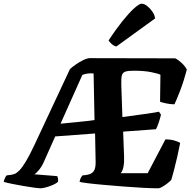

<svg xmlns="http://www.w3.org/2000/svg" viewBox="-66 -1020 1032 1040"><path d="M152 0Q145 0 119.5 -3.5Q94 -7 61.5 -12.5Q29 -18 -0.5 -24Q-30 -30 -46 -35Q-43 -48 -38.5 -57Q-34 -66 -30 -70L-7 -73Q2 -74 13 -78Q24 -82 39 -97Q54 -112 74.5 -146Q95 -180 123 -240L313 -646Q325 -657 345 -671Q365 -685 386 -695Q407 -705 421 -705L883 -704Q900 -696 918.5 -678.5Q937 -661 946 -643Q930 -582 910.5 -531Q891 -480 879 -455Q856 -455 834 -460Q812 -465 801 -469L803 -615Q793 -621 754 -629Q715 -637 659 -637Q628 -637 613 -632Q598 -627 594 -611Q590 -595 591 -561L597 -386Q674 -396 729.5 -404Q785 -412 795 -415L806 -399Q801 -377 793 -354Q785 -331 779 -320L601 -307L606 -175Q609 -107 588 -82H734L830 -265Q858 -265 879.5 -258.5Q901 -252 910 -246Q903 -209 894 -170Q885 -131 876.5 -98.5Q868 -66 862 -46Q855 -38 841 -27Q827 -16 813 -8Q799 0 792 0Q761 0 711.5 -2.5Q662 -5 606 -9.5Q550 -14 498 -18.5Q446 -23 410 -27.5Q374 -32 365 -35Q367 -48 372 -57Q377 -66 381 -70L400 -72Q430 -76 441.5 -92.5Q453 -109 452 -145L449 -297L233 -281L171 -142Q160 -117 143.5 -97.5Q127 -78 119 -76L244 -66Q246 -62 248 -54Q250 -46 248 -35Q240 -27 221 -18.5Q202 -10 182.5 -5Q163 0 152 0ZM262 -350Q312 -355 359 -359.5Q406 -364 446 -370L441 -622Q425 -624 408 -621.5Q391 -619 380 -614ZM564 -768Q549 -772 538 -782.5Q527 -793 522 -801Q560 -859 596 -904Q632 -949 660 -974.5Q688 -1000 701 -1000Q715 -1000 731 -987.5Q747 -975 759.5 -957Q772 -939 774 -920Z"/></svg>

Font: Texturina Black
Style: Italic
Weight: 900
Italic angle: -11°
Designer: Guillermo Torres Carreño
Foundry: Omnibus-Type
Version: Version 1.002; ttfautohint (v1.8.3)